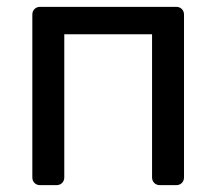

<svg xmlns="http://www.w3.org/2000/svg" viewBox="-20 -540 632 560"><path d="M97.2 0Q87 0 80.6 -6.4Q74.3 -12.7 74.3 -22.9V-497.1Q74.3 -507.3 80.6 -513.6Q87 -520 97.2 -520H493.8Q504 -520 510.4 -513.6Q516.7 -507.3 516.7 -497.1V-22.9Q516.7 -12.7 510.4 -6.4Q504 0 493.8 0H446.4Q436.3 0 429.9 -6.4Q423.5 -12.7 423.5 -22.9V-440.1H167.5V-22.9Q167.5 -12.7 161.1 -6.4Q154.7 0 144.6 0Z"/></svg>

Font: Rubik Light
Style: Regular
Weight: 300
Designer: Hubert and Fischer
Foundry: Hubert and Fischer
Version: Version 2.300;gftools[0.9.30]